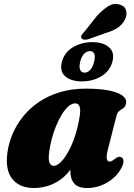

<svg xmlns="http://www.w3.org/2000/svg" viewBox="-20 -931 674 966"><path d="M523 -180Q514 -145 517.5 -131.5Q521 -118 531 -118Q536.5 -118 542 -120.8Q547.5 -123.5 556 -130Q568 -140 575.8 -141.8Q583.5 -143.5 591 -139.5Q600.5 -134.5 601.2 -121Q602 -107.5 591 -86.5Q567.5 -41 519.8 -13Q472 15 418.5 15Q373 15 353.5 -7.8Q334 -30.5 334 -69.5Q334 -82 335 -95.5Q336 -109 337.8 -123Q339.5 -137 342 -150.5Q344.5 -164 347.5 -176.5L361.5 -136.5Q349 -91 317.5 -56.8Q286 -22.5 242.8 -3.8Q199.5 15 150.5 15Q80.5 15 43.2 -29Q6 -73 17 -161Q23 -208.5 42.5 -255.2Q62 -302 95 -343.5Q128 -385 174.2 -416.8Q220.5 -448.5 280 -466.8Q339.5 -485 411.5 -485Q483 -485 529 -475.5Q575 -466 596.2 -449.8Q617.5 -433.5 614.5 -413.5Q612 -395.5 602 -388.2Q592 -381 581.5 -373.8Q571 -366.5 566 -348ZM227 -163.5Q222.5 -125.5 229.8 -111Q237 -96.5 249 -96.5Q262.5 -96.5 277.2 -108Q292 -119.5 307 -141Q322 -162.5 336 -192Q350 -221.5 361.2 -258.2Q372.5 -295 379.5 -336.5Q386.5 -375.5 381 -393.2Q375.5 -411 359 -411Q341.5 -411 324.2 -396Q307 -381 291.2 -355.2Q275.5 -329.5 262.2 -297.2Q249 -265 240 -230.5Q231 -196 227 -163.5ZM392 -521.5Q338 -521.5 308.5 -546.8Q279 -572 291.5 -620.5Q304.5 -668.5 347.8 -693.8Q391 -719 444.5 -719Q499.5 -719 528.8 -693Q558 -667 545.5 -620.5Q533 -573.5 490 -547.5Q447 -521.5 392 -521.5ZM433 -674Q417 -674 403.8 -661Q390.5 -648 383.5 -620.5Q377 -593 383.5 -579.2Q390 -565.5 405.5 -565.5Q421.5 -565.5 434.2 -579.5Q447 -593.5 453.5 -620.5Q460 -647.5 454.2 -660.8Q448.5 -674 433 -674ZM466.5 -849.5Q497 -883 525.5 -900.2Q554 -917.5 583.5 -907.5Q610 -899.5 615 -876.2Q620 -853 607 -829.5Q593 -804.5 569.8 -789.8Q546.5 -775 509.5 -764L422 -733Q411 -730 402 -731.8Q393 -733.5 389.5 -740Q386 -747.5 391 -755Q396 -762.5 403.5 -770Z"/></svg>

Font: Fraunces
Style: Italic
Weight: 900
Italic angle: -16°
Version: Version 1.000;[0bf87f6ff]